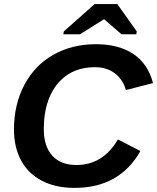

<svg xmlns="http://www.w3.org/2000/svg" viewBox="-20 -916 774 946"><path d="M561 -229 671.9 -171.9Q620.6 -81.1 539.3 -35.6Q458 9.8 347.2 9.8Q253.9 9.8 186.5 -25.4Q118.7 -60.5 83.7 -125.7Q48.8 -190.9 48.8 -277.8Q48.8 -400.9 100.1 -498Q151.4 -594.7 243.4 -646.5Q335.4 -698.2 452.6 -698.2Q564.9 -698.2 637 -650.1Q709 -602.1 733.9 -506.8L600.1 -472.2Q585.9 -524.4 545.9 -554.7Q505.9 -585 448.2 -585Q344.7 -585 279.8 -521Q239.3 -481.4 217.5 -420.2Q195.8 -358.9 195.8 -279.8Q195.8 -195.3 237.5 -149.2Q279.3 -103 356.9 -103Q421.9 -103 472.9 -134.5Q523.9 -166 561 -229ZM491.7 -820.8 374.5 -747.1H292L294.4 -761.2L446.3 -896H558.1L653.8 -761.2L651.4 -747.1H578.6L493.7 -820.8Z"/></svg>

Font: Arimo
Style: Italic
Weight: 400
Italic angle: -12°
Designer: Steve Matteson
Foundry: Monotype Imaging Inc.
Version: Version 1.33